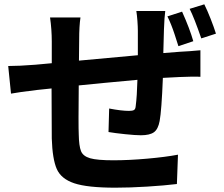

<svg xmlns="http://www.w3.org/2000/svg" viewBox="-20 -819 1040 890"><path d="M824 -765Q860 -685 876 -628L807 -605Q805 -612 789.5 -659.5Q774 -707 756 -743ZM927 -799Q941 -771 956.5 -731.5Q972 -692 981 -663L913 -641Q880 -737 859 -778ZM18 -513Q68 -513 144 -519L220 -526V-627Q220 -682 212 -738H353Q347 -698 347 -634L346 -538L619 -563V-676Q619 -695 617 -722Q615 -749 612 -768H746Q742 -740 740 -682L737 -573L813 -579Q857 -581 909 -586V-463Q881 -465 813 -462L735 -458Q729 -306 720 -258Q713 -220 693.5 -206Q674 -192 633 -192Q608 -192 560 -197Q512 -202 483 -207L486 -316Q543 -305 578 -305Q594 -305 601 -309Q608 -313 609 -327Q615 -372 617 -449Q442 -433 345 -423Q344 -370 344 -274Q344 -215 345 -197Q346 -142 355.5 -118.5Q365 -95 397.5 -85.5Q430 -76 506 -76Q577 -76 662 -83.5Q747 -91 805 -102L800 34Q743 41 662.5 46Q582 51 515 51Q385 51 324 30.5Q263 10 243 -36Q223 -82 220 -177L219 -409L152 -402Q62 -391 31 -385Z"/></svg>

Font: Sinter Bold
Style: Regular
Weight: 700
Foundry: Adobe & rsms
Version: Version 1.000